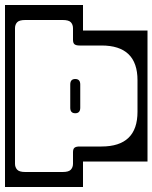

<svg xmlns="http://www.w3.org/2000/svg" viewBox="-40 -626 610 768"><path d="M292 -504H550V20H292V122H-20V-606H292ZM61 -546Q37 -546 28.5 -536.8Q20 -527.5 20 -513V29Q20 43 28.5 52.5Q37 62 61 62H211Q235 62 243.5 52.5Q252 43 252 29V-17Q252 -30.5 258.2 -35.2Q264.5 -40 278 -40H366Q510 -40 510 -179V-305Q510 -444 366 -444H278Q264.5 -444 258.2 -448.8Q252 -453.5 252 -467V-513Q252 -527.5 243.5 -536.8Q235 -546 211 -546ZM281 -195Q281 -173 261 -173Q241 -173 241 -195V-288Q241 -310 261 -310Q281 -310 281 -288Z"/></svg>

Font: Honk Rounded
Style: Regular
Weight: 400
Designer: Noopur Datye & Yesha Goshar
Foundry: Ek Type
Version: Version 1.000